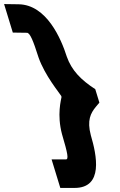

<svg xmlns="http://www.w3.org/2000/svg" viewBox="-253 -749 588 943"><path d="M-120.8 -588 -190.1 -589 -232.9 -729 -161.6 -728C-24 -726 47.4 -558 75 -471C98.5 -404 143.9 -357 214.9 -311L235.1 -245L217.5 -224C192 -193 173.7 -158 193 -85C222 13 256.2 174 113.2 174H43.2L0.4 34H70.4C85.4 34 79.5 5 51.8 -89L51.5 -90C26 -186.5 47 -257.8 49.4 -273.7C49.8 -273.7 49.9 -274 49.6 -274.8C49.8 -276.8 49.5 -277.5 48.5 -276.7C38.3 -293.5 -32.2 -377.4 -63.8 -467L-64.1 -468C-90.2 -550 -105.8 -588 -120.8 -588ZM49.4 -273.7C49.5 -274.1 49.5 -274.4 49.6 -274.8C49.4 -275.2 49 -275.9 48.5 -276.7C48.1 -276.4 47.6 -275.8 46.9 -275C48.2 -274.1 49 -273.7 49.4 -273.7Z"/></svg>

Font: Nordica Plus
Style: NordicaClassicRgOpObl
Weight: 500
Version: Version 1.01